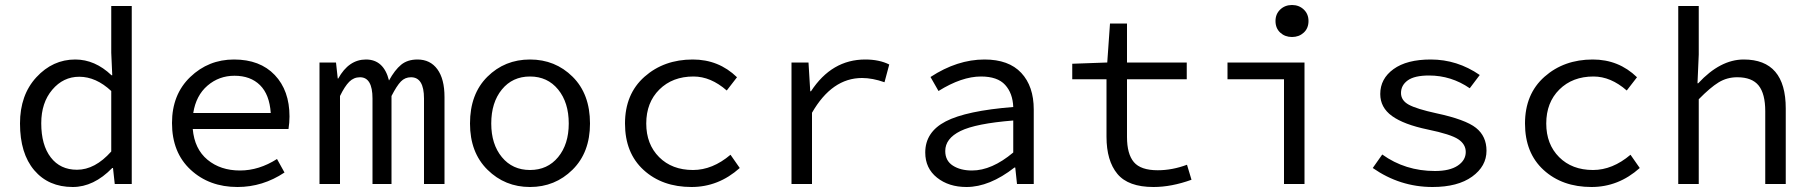

<svg xmlns="http://www.w3.org/2000/svg" viewBox="-20 -736 7240 768"><path d="M271 12Q174 12 117 -55Q60 -122 60 -242Q60 -356 125.5 -427Q191 -498 281 -498Q360 -498 426 -435H429L425 -525V-712H507V0H439L432 -64H429Q355 12 271 12ZM288 -57Q360 -57 425 -130V-372Q364 -429 297 -429Q233 -429 189 -377Q145 -325 145 -243Q145 -156 183 -106.5Q221 -57 288 -57Z M930 12Q817 12 742.5 -57Q668 -126 668 -244Q668 -358 741 -428Q814 -498 916 -498Q1020 -498 1079 -436Q1138 -374 1138 -270Q1138 -246 1134 -220H751Q758 -140 810 -97Q862 -54 940 -54Q1016 -54 1088 -100L1118 -46Q1031 12 930 12ZM918 -433Q856 -433 810 -393.5Q764 -354 753 -284H1063Q1058 -358 1020 -395.5Q982 -433 918 -433Z M1258 0V-486H1324L1331 -422H1333Q1375 -498 1444 -498Q1515 -498 1536 -414Q1559 -456 1584.5 -477Q1610 -498 1650 -498Q1701 -498 1729.5 -459Q1758 -420 1758 -348V0H1676V-342Q1676 -427 1624 -427Q1600 -427 1583.5 -410Q1567 -393 1546 -352V0H1470V-342Q1470 -427 1420 -427Q1395 -427 1377 -409Q1359 -391 1340 -352V0Z M1860 -242Q1860 -360 1929.5 -429Q1999 -498 2100 -498Q2201 -498 2270.5 -429Q2340 -360 2340 -242Q2340 -126 2270 -57Q2200 12 2100 12Q2000 12 1930 -57Q1860 -126 1860 -242ZM2255 -242Q2255 -326 2212.5 -378Q2170 -430 2100 -430Q2030 -430 1987.5 -378Q1945 -326 1945 -242Q1945 -159 1987.5 -107.5Q2030 -56 2100 -56Q2170 -56 2212.5 -107.5Q2255 -159 2255 -242Z M2746 12Q2629 12 2554.5 -56Q2480 -124 2480 -242Q2480 -360 2558 -429Q2636 -498 2751 -498Q2855 -498 2928 -427L2887 -374Q2823 -430 2754 -430Q2670 -430 2617.5 -378Q2565 -326 2565 -242Q2565 -159 2616.5 -107.5Q2668 -56 2752 -56Q2830 -56 2902 -117L2939 -64Q2854 12 2746 12Z M3146 0V-486H3214L3221 -371H3224Q3307 -498 3441 -498Q3497 -498 3537 -478L3518 -407Q3470 -424 3428 -424Q3308 -424 3228 -285V0Z M3846 12Q3775 12 3728 -25.5Q3681 -63 3681 -126Q3681 -208 3763 -250.5Q3845 -293 4033 -308Q4031 -363 4000.5 -396.5Q3970 -430 3904 -430Q3827 -430 3734 -372L3702 -428Q3809 -498 3918 -498Q4015 -498 4065 -444.5Q4115 -391 4115 -298V0H4048L4041 -66H4038Q3938 12 3846 12ZM3868 -54Q3947 -54 4033 -126V-254Q3883 -242 3822 -212Q3761 -182 3761 -132Q3761 -93 3791.5 -73.5Q3822 -54 3868 -54Z M4594 12Q4493 12 4449.5 -40.5Q4406 -93 4406 -189V-419H4269V-481L4409 -486L4420 -642H4488V-486H4727V-419H4488V-188Q4488 -120 4515.5 -87.5Q4543 -55 4611 -55Q4669 -55 4728 -77L4746 -17Q4666 12 4594 12Z M5116 0V-419H4890V-486H5198V0ZM5082 -652Q5082 -680 5101 -698Q5120 -716 5148 -716Q5176 -716 5195 -698Q5214 -680 5214 -652Q5214 -623 5195 -605.5Q5176 -588 5148 -588Q5120 -588 5101 -605.5Q5082 -623 5082 -652Z M5710 12Q5580 12 5471 -64L5509 -118Q5601 -52 5720 -52Q5779 -52 5811 -73.5Q5843 -95 5843 -128Q5843 -159 5813 -179Q5783 -199 5691 -218Q5595 -238 5548 -272Q5501 -306 5501 -360Q5501 -421 5554 -459.5Q5607 -498 5703 -498Q5809 -498 5899 -436L5859 -383Q5785 -434 5696 -434Q5638 -434 5611 -414.5Q5584 -395 5584 -364Q5584 -334 5615.5 -317Q5647 -300 5725 -283Q5842 -258 5884 -224.5Q5926 -191 5926 -133Q5926 -71 5868.5 -29.5Q5811 12 5710 12Z M6346 12Q6229 12 6154.5 -56Q6080 -124 6080 -242Q6080 -360 6158 -429Q6236 -498 6351 -498Q6455 -498 6528 -427L6487 -374Q6423 -430 6354 -430Q6270 -430 6217.5 -378Q6165 -326 6165 -242Q6165 -159 6216.5 -107.5Q6268 -56 6352 -56Q6430 -56 6502 -117L6539 -64Q6454 12 6346 12Z M6693 0V-712H6775V-518L6770 -403H6773Q6861 -498 6955 -498Q7123 -498 7123 -302V0H7041V-291Q7041 -361 7014.5 -394Q6988 -427 6929 -427Q6888 -427 6854.5 -406.5Q6821 -386 6775 -339V0Z"/></svg>

Font: TypoPRO Source Code Pro
Style: Regular
Weight: 400
Monospace: yes
Designer: Paul D. Hunt, Teo Tuominen
Foundry: Adobe Systems Incorporated
Version: Version 2.010;PS 1.0;hotconv 1.0.84;makeotf.lib2.5.63406